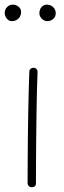

<svg xmlns="http://www.w3.org/2000/svg" viewBox="-23 -781 275 819"><path d="M120.6 -491.7Q127.9 -491.7 132.8 -486.3Q137.7 -481 137.2 -473.1Q135.7 -439 134.5 -390.6Q133.3 -342.3 132.6 -287.4Q131.8 -232.4 131.3 -178Q130.9 -123.5 130.6 -77.1Q130.4 -30.8 130.4 0Q130.4 17.6 112.3 17.6Q105 17.6 99.9 12.5Q94.7 7.3 94.7 0Q94.7 -30.8 95 -77.1Q95.2 -123.5 95.7 -178Q96.2 -232.4 97.2 -287.6Q98.1 -342.8 99.4 -391.6Q100.6 -440.4 102.1 -475.1Q102.1 -482.4 107.4 -487.3Q112.8 -492.2 120.6 -491.7ZM214.8 -724.6Q214.8 -709.5 204.1 -700.2Q193.4 -690.9 179.7 -690.9Q164.6 -690.9 154.8 -701.7Q145 -712.4 145 -724.1Q145 -740.7 154.3 -751Q163.6 -761.2 176.3 -761.2Q193.4 -761.2 204.1 -750.2Q214.8 -739.3 214.8 -724.6ZM66.9 -730.5Q66.9 -712.9 55.9 -701.9Q44.9 -690.9 27.3 -690.9Q14.6 -690.9 5.9 -701.9Q-2.9 -712.9 -2.9 -726.1Q-2.9 -740.2 7.1 -750.7Q17.1 -761.2 31.7 -761.2Q45.4 -761.2 56.2 -752.4Q66.9 -743.7 66.9 -730.5Z"/></svg>

Font: Mikhak-DS1-FD ExtraLight
Style: Regular
Weight: 200
Designer: Amin Abedi
Version: Version 3.2